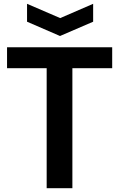

<svg xmlns="http://www.w3.org/2000/svg" viewBox="-20 -988 626 1008"><path d="M122 -968 296 -893 469 -968V-874L295 -799L122 -874ZM225 -630H17V-740H569V-630H360V0H225Z"/></svg>

Font: Encode Sans Narrow
Style: SemiBold
Weight: 600
Designer: Pablo Impallari, Andres Torresi
Foundry: Pablo Impallari, Andres Torresi
Version: Version 1.000; ttfautohint (v1.00) -l 8 -r 50 -G 200 -x 14 -